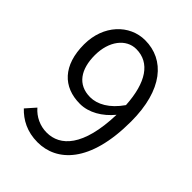

<svg xmlns="http://www.w3.org/2000/svg" viewBox="-216 -856 981 981"><g transform="rotate(45 274.5 -366.0)"><path d="M123 -509C123 -611 178 -681 251 -681C350 -681 407 -595 416 -441C367 -370 309 -340 258 -340C167 -340 123 -408 123 -509ZM231 13C367 13 494 -100 494 -400C494 -629 392 -745 251 -745C139 -745 45 -649 45 -509C45 -358 123 -279 245 -279C309 -279 371 -316 417 -372C410 -136 325 -55 229 -55C181 -55 136 -76 105 -112L59 -60C99 -18 154 13 231 13Z"/></g></svg>

Font: Source Han Sans JP Normal
Style: Regular
Weight: 350
Designer: Ryoko NISHIZUKA 西塚涼子 (kana, bopomofo & ideographs); Paul D. Hunt (Latin, Greek & Cyrillic); Sandoll Communications 산돌커뮤니
Foundry: Adobe
Version: Version 2.002;hotconv 1.0.116;makeotfexe 2.5.65601